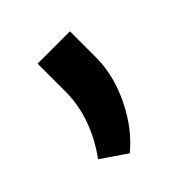

<svg xmlns="http://www.w3.org/2000/svg" viewBox="-88 -168 371 371"><g transform="rotate(-45 98.0 17.5)"><path d="M65.4 141.6 14.2 106.4Q60.1 42.5 62 -25.4V-106.9H150.4V-36.1Q150.4 13.2 126.2 62.5Q102.1 111.8 65.4 141.6Z"/></g></svg>

Font: Vazir FD
Style: FD
Weight: 400
Foundry: Based on Dejavu fonts, by Saber Rastikerdar
Version: Version 26.0.0